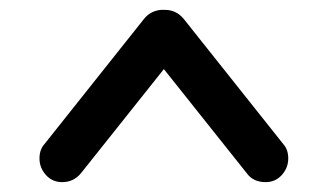

<svg xmlns="http://www.w3.org/2000/svg" viewBox="-20 -742 660 389"><path d="M306 -722H314Q337 -722 352 -704L554 -450Q564 -439 564 -421Q564 -402 551 -387.5Q538 -373 518 -373Q493 -373 480 -391L312 -602L144 -391Q129 -373 106 -373Q86 -373 73 -387.5Q60 -402 60 -421Q60 -439 70 -450L272 -704Q285 -720 306 -722Z"/></svg>

Font: VDS
Style: Regular
Weight: 400
Designer: artmaker
Foundry: artmaker
Version: Version 1.000 2009 initial release